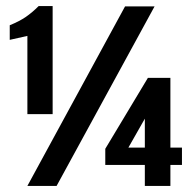

<svg xmlns="http://www.w3.org/2000/svg" viewBox="-20 -611 633 631"><path d="M70 -236V-493L12 -480V-528Q44 -541 65 -555.5Q86 -570 107 -591H153V-236ZM70 0 391 -590H488L166 0ZM456 0V-69H326V-122L466 -355H540V-126H578V-69H540V0ZM402 -126H456V-221Z"/></svg>

Font: Alumni Sans ExtraBold
Style: Regular
Weight: 800
Designer: Robert E. Leuschke
Foundry: Robert E. Leuschke
Version: Version 1.018